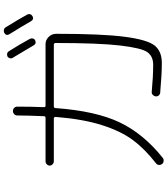

<svg xmlns="http://www.w3.org/2000/svg" viewBox="47 -927 906 1040"><g transform="rotate(-90 500.0 -407.0)"><path d="M713.9 -819.3Q721.7 -823.2 730 -821.3Q738.3 -819.3 743.2 -810.5Q777.3 -757.8 809.6 -698.2Q813.5 -690.4 811.5 -682.1Q809.6 -673.8 801.8 -669.9Q784.2 -661.1 774.4 -677.7Q747.1 -724.6 707 -791Q702.1 -797.9 704.6 -806.6Q707 -815.4 713.9 -819.3ZM841.8 -836.9Q849.6 -840.8 858.4 -838.9Q867.2 -836.9 872.1 -829.1Q917 -756.8 941.4 -711.9Q945.3 -704.1 942.9 -696.3Q940.4 -688.5 931.6 -683.6Q915 -674.8 904.3 -693.4Q878.9 -738.3 835 -808.6Q824.2 -826.2 841.8 -836.9ZM146.5 -568.4Q137.7 -568.4 130.4 -575.2Q123 -582 123 -590.8Q123 -599.6 129.9 -606.4Q136.7 -613.3 146.5 -613.3H381.8Q390.6 -613.3 390.6 -622.1Q394.5 -711.9 394.5 -766.6Q394.5 -776.4 401.9 -783.2Q409.2 -790 418.9 -790Q428.7 -790 435.5 -783.2Q442.4 -776.4 442.4 -765.6Q442.4 -689.5 439.5 -622.1Q439.5 -613.3 447.3 -613.3H780.3Q803.7 -613.3 820.3 -596.2Q836.9 -579.1 836.9 -555.7Q836.9 -307.6 820.8 -184.6Q804.7 -61.5 773.4 -22.5Q742.2 16.6 678.7 16.6Q618.2 16.6 518.6 7.8Q508.8 6.8 502.9 0Q497.1 -6.8 498 -16.6Q499 -25.4 505.9 -32.2Q512.7 -39.1 522.5 -38.1Q605.5 -30.3 668.9 -30.3Q714.8 -30.3 737.3 -61.5Q759.8 -92.8 773.4 -208.5Q787.1 -324.2 787.1 -558.6Q787.1 -567.4 778.3 -568.4H444.3Q435.5 -568.4 434.6 -559.6Q418.9 -341.8 357.4 -212.4Q295.9 -83 165 21.5Q158.2 27.3 147.9 26.4Q137.7 25.4 131.8 18.1Q126 10.7 126.5 1.5Q127 -7.8 133.8 -13.7Q212.9 -75.2 261.2 -140.1Q309.6 -205.1 342.3 -308.1Q375 -411.1 386.7 -558.6Q386.7 -567.4 378.9 -568.4Z"/></g></svg>

Font: Rounded Mgen+ 1m light
Style: Regular
Weight: 200
Designer: [Source Han Sans]
Ryoko NISHIZUKA  (kana & ideographs); Paul D. Hunt (Latin, Greek & Cyrillic); Wenlong ZHANG  (bopomofo
Version: Version 1.059.20150602